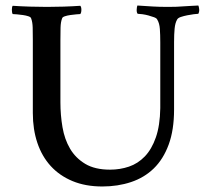

<svg xmlns="http://www.w3.org/2000/svg" viewBox="-20 -671 752 696"><path d="M150 -646Q179 -646 210.5 -647Q242 -648 271 -650Q275 -646 275 -635.5Q275 -625 271 -620Q267 -620 256.5 -619Q246 -618 235 -616.5Q224 -615 215 -612Q206 -609 205 -604Q200 -591 199.5 -570.5Q199 -550 199 -525V-300Q199 -254 206.5 -210Q214 -166 234 -132Q254 -98 289 -77Q324 -56 379 -56Q415 -56 447.5 -67Q480 -78 505 -104Q530 -130 545 -173Q560 -216 561 -279V-517Q561 -545 559.5 -566Q558 -587 550 -600Q548 -605 538.5 -608.5Q529 -612 518 -615Q507 -618 496 -619.5Q485 -621 479 -621Q475 -626 475.5 -636Q476 -646 478 -651Q509 -649 533 -647.5Q557 -646 590 -646Q607 -646 620 -646.5Q633 -647 645 -648Q657 -649 670 -649.5Q683 -650 699 -651Q701 -647 702 -638Q703 -629 699 -621Q694 -621 682.5 -619.5Q671 -618 658.5 -615.5Q646 -613 635.5 -609.5Q625 -606 622 -600Q615 -588 613 -567.5Q611 -547 611 -518V-274Q611 -200 591.5 -147Q572 -94 537.5 -60.5Q503 -27 455 -11Q407 5 351 5Q290 5 243 -14.5Q196 -34 164 -69Q132 -104 115.5 -153Q99 -202 99 -261V-525Q99 -550 98.5 -570.5Q98 -591 93 -604Q92 -609 83 -612Q74 -615 63 -616.5Q52 -618 41.5 -619Q31 -620 26 -620Q23 -625 23 -635.5Q23 -646 26 -650Q56 -648 88.5 -647Q121 -646 150 -646Z"/></svg>

Font: Vermiglione Medium
Style: Regular
Weight: 500
Version: Version 1.000